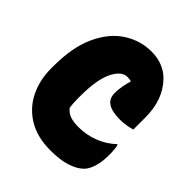

<svg xmlns="http://www.w3.org/2000/svg" viewBox="-202 -852 1004 1004"><g transform="rotate(45 300.0 -350.0)"><path d="M333 20Q235 20 168 -20.5Q101 -61 66.5 -130.5Q32 -200 32 -287V-301Q32 -444 75 -536.5Q118 -629 188.5 -674.5Q259 -720 342 -720Q386 -720 422 -705.5Q458 -691 483 -666Q562 -587 562 -454V-364Q545 -359 523 -355Q501 -351 475 -351Q417 -351 387.5 -370Q358 -389 358 -430Q358 -454 362.5 -480.5Q367 -507 375 -533Q362 -537 346 -537Q303 -537 272.5 -475.5Q242 -414 242 -289V-278Q242 -259 243 -242.5Q244 -226 246 -210Q262 -188 287 -179Q312 -170 350 -170Q409 -170 462.5 -191Q516 -212 556 -250H560Q564 -237 565.5 -219Q567 -201 567 -181Q567 -129 555.5 -92.5Q544 -56 525 -37Q499 -11 451.5 4.5Q404 20 333 20Z"/></g></svg>

Font: Recursive Sn Csl St Blk
Style: Regular
Weight: 900
Version: Version 1.079;hotconv 1.0.112;makeotfexe 2.5.65598; ttfautoh